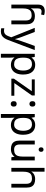

<svg xmlns="http://www.w3.org/2000/svg" viewBox="1656 -2461 1045 4397"><g transform="rotate(90 2178.5 -262.5)"><path d="M85 -611Q85 -665 102.5 -699Q120 -733 153.5 -749Q187 -765 233 -765Q262 -765 286.5 -760.5Q311 -756 327 -749L312 -680Q296 -685 278.5 -688.5Q261 -692 241 -692Q207 -692 190 -671.5Q173 -651 173 -613V-535Q173 -513 171.5 -488Q170 -463 169 -452H174Q193 -483 218.5 -502Q244 -521 277 -530Q310 -539 350 -539Q410 -539 451.5 -518Q493 -497 515 -453.5Q537 -410 537 -343V0H449V-326Q449 -398 420 -431.5Q391 -465 331 -465Q273 -465 238.5 -443.5Q204 -422 188.5 -379Q173 -336 173 -271V0H85Z M618 -536H712L828 -231Q838 -204 846.5 -179Q855 -154 862 -130.5Q869 -107 873 -85H877Q883 -110 896 -150.5Q909 -191 923 -232L1032 -536H1127L896 74Q877 124 851.5 161.5Q826 199 789.5 219.5Q753 240 701 240Q677 240 659 237.5Q641 235 628 232V162Q639 164 654.5 166Q670 168 687 168Q718 168 740.5 156.5Q763 145 779 123.5Q795 102 806 73L834 2Z M1467 -546Q1566 -546 1626.5 -477Q1687 -408 1687 -269Q1687 -178 1659.5 -115.5Q1632 -53 1582.5 -21.5Q1533 10 1466 10Q1425 10 1393 -1Q1361 -12 1338.5 -29.5Q1316 -47 1300 -68H1294Q1296 -51 1298 -25Q1300 1 1300 20V240H1212V-536H1284L1296 -463H1300Q1316 -486 1338.5 -505Q1361 -524 1392.5 -535Q1424 -546 1467 -546ZM1451 -472Q1397 -472 1364 -451.5Q1331 -431 1316 -390Q1301 -349 1300 -286V-269Q1300 -203 1314 -157Q1328 -111 1361.5 -87Q1395 -63 1453 -63Q1502 -63 1533.5 -90Q1565 -117 1580.5 -163.5Q1596 -210 1596 -270Q1596 -362 1560.5 -417Q1525 -472 1451 -472Z M2173 0H1781V-58L2069 -468H1798V-536H2166V-470L1882 -68H2173Z M2359 -414Q2333 -414 2315 -430Q2297 -446 2297 -482Q2297 -520 2315 -535Q2333 -550 2359 -550Q2385 -550 2403 -535Q2421 -520 2421 -482Q2421 -446 2403 -430Q2385 -414 2359 -414ZM2359 14Q2333 14 2315 -2Q2297 -18 2297 -54Q2297 -92 2315 -107Q2333 -122 2359 -122Q2385 -122 2403 -107Q2421 -92 2421 -54Q2421 -18 2403 -2Q2385 14 2359 14Z M2846 -546Q2945 -546 3005.5 -477Q3066 -408 3066 -269Q3066 -178 3038.5 -115.5Q3011 -53 2961.5 -21.5Q2912 10 2845 10Q2804 10 2772 -1Q2740 -12 2717.5 -29.5Q2695 -47 2679 -68H2673Q2675 -51 2677 -25Q2679 1 2679 20V240H2591V-536H2663L2675 -463H2679Q2695 -486 2717.5 -505Q2740 -524 2771.5 -535Q2803 -546 2846 -546ZM2830 -472Q2776 -472 2743 -451.5Q2710 -431 2695 -390Q2680 -349 2679 -286V-269Q2679 -203 2693 -157Q2707 -111 2740.5 -87Q2774 -63 2832 -63Q2881 -63 2912.5 -90Q2944 -117 2959.5 -163.5Q2975 -210 2975 -270Q2975 -362 2939.5 -417Q2904 -472 2830 -472Z M3406 -737Q3426 -737 3441.5 -723.5Q3457 -710 3457 -681Q3457 -653 3441.5 -639Q3426 -625 3406 -625Q3384 -625 3369 -639Q3354 -653 3354 -681Q3354 -710 3369 -723.5Q3384 -737 3406 -737ZM3654 -536V0H3582L3569 -71H3565Q3548 -43 3521 -25Q3494 -7 3462 1.5Q3430 10 3395 10Q3331 10 3287.5 -10.5Q3244 -31 3222 -74Q3200 -117 3200 -185V-536H3289V-191Q3289 -127 3318 -95Q3347 -63 3408 -63Q3468 -63 3502.5 -85.5Q3537 -108 3551.5 -151.5Q3566 -195 3566 -257V-536Z M3912 -537Q3912 -518 3910.5 -498Q3909 -478 3907 -462H3913Q3930 -490 3956 -508Q3982 -526 4014 -535.5Q4046 -545 4080 -545Q4145 -545 4188.5 -524.5Q4232 -504 4254 -461Q4276 -418 4276 -349V0H4189V-343Q4189 -408 4160 -440Q4131 -472 4069 -472Q4009 -472 3975 -449.5Q3941 -427 3926.5 -383.5Q3912 -340 3912 -277V0H3824V-760H3912Z"/></g></svg>

Font: hexukannada05
Style: Book
Weight: 400
Designer: Jelle Bosma - Monotype Design Team
Foundry: Monotype Imaging Inc.
Version: Version 2.003